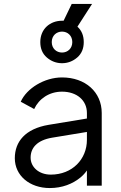

<svg xmlns="http://www.w3.org/2000/svg" viewBox="-20 -940 612 972"><path d="M294 -620C323 -620 349 -630 371 -649C393 -668 404 -694 404 -727C404 -760 393 -786 372 -805L446 -920H343L302 -835C299 -835 297 -835 294 -835C234 -835 184 -794 184 -727C184 -694 195 -668 217 -649C239 -630 265 -620 294 -620ZM294 -674C265 -674 242 -695 242 -727C242 -760 266 -780 294 -780C323 -780 346 -759 346 -727C346 -695 323 -674 294 -674ZM232 12C295 12 348 -9 388 -42C401 -53 411 -64 420 -77V0H495V-368C495 -474 412 -548 294 -548C205 -548 115 -493 85 -425L153 -388C177 -440 229 -476 294 -476C369 -476 420 -432 420 -368V-340L226 -308C108 -288 55 -223 55 -139C55 -51 130 12 232 12ZM420 -272V-232C420 -134 346 -56 237 -56C177 -56 135 -94 135 -142C135 -191 167 -230 244 -243Z"/></svg>

Font: Plus Jakarta Sans
Style: Regular
Weight: 400
Designer: Gumpita Rahayu
Foundry: Tokotype
Version: Version 2.071;gftools[0.9.30]